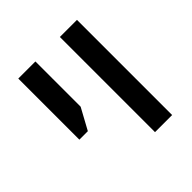

<svg xmlns="http://www.w3.org/2000/svg" viewBox="-162 -722 849 849"><g transform="rotate(-45 262.5 -297.5)"><path d="M334 0V-595H441V0ZM74 -213V-595H181V-312L127 -213Z"/></g></svg>

Font: Noto Sans Hebrew Medium
Style: Regular
Weight: 500
Designer: Monotype Design Team
Foundry: Monotype Imaging Inc.
Version: Version 2.003